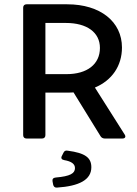

<svg xmlns="http://www.w3.org/2000/svg" viewBox="-20 -645 638 894"><path d="M421.9 -237.3C501 -270.5 547.9 -337.9 547.9 -423.8C547.9 -543.9 447.3 -625 293 -625H103.5C93.8 -625 87.9 -619.1 87.9 -609.4V-15.6C87.9 -5.9 93.8 0 103.5 0H175.8C185.5 0 191.4 -5.9 191.4 -15.6V-213.9H294.9C304.7 -213.9 313.5 -213.9 322.3 -214.8L448.2 -10.7C452.1 -3.9 460 0 467.8 0H549.8C562.5 0 567.4 -7.8 560.5 -18.6ZM191.4 -299.8V-538.1H287.1C384.8 -538.1 445.3 -494.1 445.3 -421.9C445.3 -345.7 385.7 -299.8 290 -299.8ZM275.4 66.4 267.6 82C262.7 91.8 267.6 98.6 279.3 100.6C312.5 106.4 329.1 118.2 329.1 137.7C329.1 162.1 307.6 175.8 239.3 181.6C227.5 182.6 222.7 189.5 224.6 199.2L227.5 214.8C229.5 223.6 235.4 229.5 245.1 228.5C348.6 221.7 405.3 192.4 405.3 133.8C405.3 89.8 377.9 67.4 294.9 56.6C286.1 54.7 279.3 57.6 275.4 66.4Z"/></svg>

Font: Ed Sans Neue Medium
Style: Regular
Weight: 500
Designer: Stephen Hutchings
Version: Version 1.004;PS 001.004;hotconv 1.0.88;makeotf.lib2.5.64775